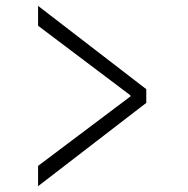

<svg xmlns="http://www.w3.org/2000/svg" viewBox="-20 -623 640 655"><path d="M109.9 12.2V-57.1L424.8 -293.9V-297.9L109.9 -535.2V-603L479 -318.8V-272Z"/></svg>

Font: Office Code Pro D Light
Style: Regular
Weight: 300
Designer: Nathan Rutzky & Paul D. Hunt
Foundry: Adobe Systems Incorporated
Version: Version 1.004;PS 001.004;hotconv 1.0.70;makeotf.lib2.5.58329